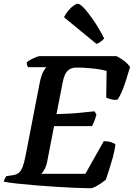

<svg xmlns="http://www.w3.org/2000/svg" viewBox="-30 -1003 713 1023"><path d="M453 0Q423 0 375 -2Q327 -4 271 -7.5Q215 -11 160 -15.5Q105 -20 60 -25Q15 -30 -10 -35Q-8 -44 -3.5 -53Q1 -62 5 -65L36 -69Q58 -72 70.5 -82.5Q83 -93 91 -114.5Q99 -136 106 -172L182 -564Q191 -606 202 -624Q213 -642 217 -645H119Q117 -649 114.5 -655.5Q112 -662 113 -671Q120 -678 134 -685.5Q148 -693 162 -698.5Q176 -704 181 -704H589Q607 -697 629 -680.5Q651 -664 663 -646Q652 -608 640.5 -572.5Q629 -537 617.5 -511Q606 -485 596 -472Q580 -469 562 -474Q544 -479 536 -483L538 -625Q526 -629 502 -633Q478 -637 446 -640Q414 -643 377 -643Q353 -643 338 -632Q323 -621 315.5 -603.5Q308 -586 304 -564L271 -395Q312 -396 345.5 -398Q379 -400 410.5 -403.5Q442 -407 473 -410L484 -393Q478 -371 471.5 -355Q465 -339 460 -331H258L222 -145Q217 -118 207.5 -101.5Q198 -85 190 -77H425L523 -251Q546 -251 563.5 -245Q581 -239 585 -233Q581 -200 571 -164Q561 -128 551 -97Q541 -66 534 -46Q525 -38 509 -27Q493 -16 477.5 -8Q462 0 453 0ZM484 -769 311 -911Q319 -929 333.5 -946Q348 -963 362 -973Q376 -983 384 -983Q396 -983 418 -959.5Q440 -936 468.5 -894.5Q497 -853 525 -798Q520 -792 508.5 -782.5Q497 -773 484 -769Z"/></svg>

Font: Texturina Medium 12pt
Style: Bold Italic
Weight: 700
Italic angle: -11°
Version: Version 1.002